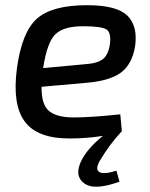

<svg xmlns="http://www.w3.org/2000/svg" viewBox="-20 -521 579 739"><path d="M428 136 440 178Q400 193 368.5 196.5Q337 200 318.5 192.5Q300 185 290 170.5Q280 156 281.5 136.5Q283 117 294 96Q317 50 376 2Q313 12 248 12Q123 12 75 -53.5Q27 -119 45 -257Q64 -398 122.5 -449.5Q181 -501 315 -501Q429 -501 470 -461Q511 -421 500 -343Q488 -272 444 -240.5Q400 -209 309 -202L140 -187Q139 -118 169 -93.5Q199 -69 263 -69Q331 -69 443 -81L449 -16Q402 34 364 98Q345 132 363 141.5Q381 151 428 136ZM146 -259 309 -274Q355 -277 376 -293.5Q397 -310 403 -351Q409 -398 387.5 -409Q366 -420 300 -420Q224 -420 192.5 -388.5Q161 -357 146 -259Z"/></svg>

Font: Exo 2.0 Medium
Style: Italic
Weight: 500
Italic angle: -8°
Designer: Natanael Gama
Version: Version 1.001;PS 001.001;hotconv 1.0.70;makeotf.lib2.5.58329